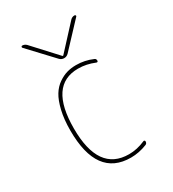

<svg xmlns="http://www.w3.org/2000/svg" viewBox="-184 -851 868 963"><g transform="rotate(-30 250.0 -370.0)"><path d="M222.7 -600.6 91.8 -740.2Q89.8 -743.2 91.3 -746.6Q92.8 -750 96.7 -750Q109.4 -750 120.1 -740.2L246.1 -603.5H248H250L376 -740.2Q385.7 -750 399.4 -750Q403.3 -750 405.3 -746.6Q407.2 -743.2 404.3 -740.2L273.4 -600.6Q262.7 -589.8 248 -589.8Q233.4 -589.8 222.7 -600.6ZM281.2 -509.8Q113.3 -509.8 113.3 -259.8Q113.3 -9.8 289.1 -9.8Q335.9 -9.8 382.8 -30.3Q386.7 -32.2 389.6 -30.3Q392.6 -28.3 392.6 -24.4Q392.6 -12.7 382.8 -8.8Q335.9 9.8 289.1 9.8Q92.8 9.8 92.8 -259.8Q92.8 -324.2 104.5 -373.5Q116.2 -422.9 134.3 -452.1Q152.3 -481.4 178.2 -499Q204.1 -516.6 228.5 -523.4Q252.9 -530.3 281.2 -530.3Q331.1 -530.3 376 -510.7Q385.7 -507.8 385.7 -496.1Q385.7 -492.2 382.8 -490.2Q379.9 -488.3 376 -490.2Q329.1 -509.8 281.2 -509.8Z"/></g></svg>

Font: Rounded-X Mgen+ 1m thin
Style: Regular
Weight: 100
Designer: [Source Han Sans]
Ryoko NISHIZUKA  (kana & ideographs); Paul D. Hunt (Latin, Greek & Cyrillic); Wenlong ZHANG  (bopomofo
Version: Version 1.059.20150602